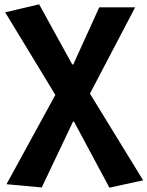

<svg xmlns="http://www.w3.org/2000/svg" viewBox="-20 -594 682 888"><path d="M10 258 173 273 318 -32H322L486 274L642 240L396 -161L605 -560H439L319 -296H314L161 -574L4 -537L236 -155Z"/></svg>

Font: GenEiGothic-pro-Regular
Style: Bold
Weight: 700
Designer: Ryoko NISHIZUKA (kana & ideographs); Paul D. Hunt (Latin, Greek & Cyrillic); Wenlong ZHANG (bopomofo); Sandoll Communica
Foundry: Adobe Systems Incorporated; o_tamon
Version: Version 1.000.140830